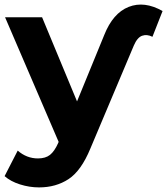

<svg xmlns="http://www.w3.org/2000/svg" viewBox="-30 -613 727 835"><path d="M140 202Q98 202 57 189Q16 176 -10 153L47 42Q86 76 135 76Q168 76 187.5 60.5Q207 45 223 9L225 4L-8 -538H153L305 -172L423 -460Q461 -556 529.5 -583Q598 -610 677 -565L633 -453Q609 -465 588 -457.5Q567 -450 552 -415L363 33Q323 130 268 166Q213 202 140 202Z"/></svg>

Font: Montserrat
Style: Bold
Weight: 700
Designer: Julieta Ulanovsky
Foundry: Julieta Ulanovsky
Version: Version 9.000; ttfautohint (v1.8.4.7-5d5b)